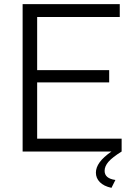

<svg xmlns="http://www.w3.org/2000/svg" viewBox="-20 -730 649 925"><path d="M566 -62V0Q521 28 502.5 49.5Q484 71 484 93Q484 130 536 137L517 175Q480 167 461 147.5Q442 128 442 102Q442 77 460 52Q478 27 517 0H89V-710H557V-648H159V-392H506V-333H159V-62Z"/></svg>

Font: IngvarSans
Style: Regular
Weight: 400
Version: Version 1.000